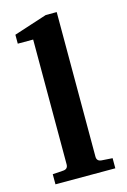

<svg xmlns="http://www.w3.org/2000/svg" viewBox="-106 -738 511 770"><g transform="rotate(-15 150.0 -353.0)"><path d="M274.4 -19.5H25.9V-61.5L70.3 -64.5Q89.8 -65.9 89.8 -85.4V-603.5H25.9V-640.6L164.1 -685.5H209.5V-85.4Q209.5 -65.9 229.5 -64.5L274.4 -61.5Z"/></g></svg>

Font: Annapurna SIL
Style: Bold
Weight: 700
Designer: Peter Martin, Annie Olsen
Foundry: SIL International
Version: Version 2.000